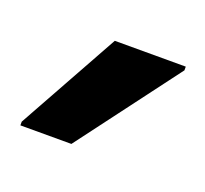

<svg xmlns="http://www.w3.org/2000/svg" viewBox="-45 -775 261 244"><g transform="rotate(20 86.0 -653.0)"><path d="M0 -582V-587L76 -724H172V-719L69 -582Z"/></g></svg>

Font: Saira SemiCondensed Medium
Style: Regular
Weight: 500
Width: 4
Designer: Hector Gatti with collaboration of the Omnibus-Type team
Foundry: Omnibus-Type
Version: Version 1.101